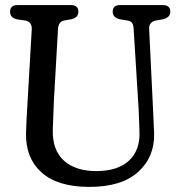

<svg xmlns="http://www.w3.org/2000/svg" viewBox="-20 -720 704 753"><path d="M523.5 -295 504 -608.5Q503 -624 497.5 -630.8Q492 -637.5 480 -639.5L450 -644.5Q422 -651 422 -673.5Q422 -700 450.5 -700H619.5Q648 -700 648 -673.5Q648 -652 620 -644.5L591 -639.5Q563 -633.5 565 -605L580 -295.5Q581 -270.5 582.2 -246.8Q583.5 -223 584.5 -197.5Q587 -105 522.2 -46Q457.5 13 330.5 13Q206.5 13 143.2 -43.5Q80 -100 82 -198Q82.5 -220.5 84.5 -258.5Q86.5 -296.5 88.5 -327.5L104.5 -604.5Q106 -634 79.5 -639.5L47.5 -644Q19.5 -650.5 19.5 -673.5Q19.5 -700 48 -700H259Q287.5 -700 287.5 -673.5Q287.5 -651 259.5 -644.5L231 -639.5Q209.5 -635 207.5 -606.5L191.5 -327.5Q190 -292 189 -263.5Q188 -235 187 -211Q185 -131 230.8 -90Q276.5 -49 357.5 -49Q441.5 -49 485.8 -90Q530 -131 527 -204Q526 -235 525.2 -255.2Q524.5 -275.5 523.5 -295Z"/></svg>

Font: Fraunces 144pt S100
Style: Regular
Weight: 400
Version: Version 1.000; ttfautohint (v1.8.3)